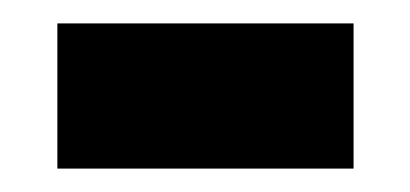

<svg xmlns="http://www.w3.org/2000/svg" viewBox="-20 -350 350 164"><path d="M29 -206H282V-330H29Z"/></svg>

Font: Noto Sans Thai UI Cond
Style: Bold
Weight: 700
Width: 3
Designer: Monotype Design Team
Foundry: Monotype Imaging Inc.
Version: Version 2.000